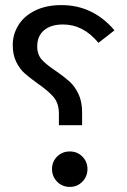

<svg xmlns="http://www.w3.org/2000/svg" viewBox="-20 -721 499 753"><path d="M429 -602 366 -553Q307 -625 227 -625Q180 -625 153 -602.5Q126 -580 126 -539Q126 -507 144 -487Q162 -467 200 -442Q233 -419 253 -401Q273 -383 287.5 -353Q302 -323 302 -280V-230H211V-275Q211 -316 190 -340.5Q169 -365 127 -394Q95 -417 76 -434Q57 -451 43.5 -478.5Q30 -506 30 -545Q30 -586 52 -622Q74 -658 117.5 -679.5Q161 -701 221 -701Q345 -701 429 -602ZM323 -58Q323 -29 303 -8.5Q283 12 254 12Q224 12 204 -8.5Q184 -29 184 -58Q184 -87 204 -107Q224 -127 254 -127Q283 -127 303 -107Q323 -87 323 -58Z"/></svg>

Font: FiraGO
Style: Regular
Weight: 400
Designer: bBox Type
Foundry: bBox Type GmbH
Version: Version 1.001;April 20, 2020;FontCreator 12.0.0.2555 64-bit